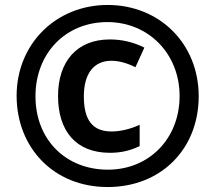

<svg xmlns="http://www.w3.org/2000/svg" viewBox="-20 -744 868 774"><path d="M414 10C629 10 781 -143 781 -356C781 -569 622 -724 414 -724C205 -724 47 -566 47 -358C47 -149 196 10 414 10ZM415 -60C246 -60 123 -180 123 -356C123 -529 244 -655 413 -655C579 -655 704 -527 704 -357C704 -185 581 -60 415 -60ZM423 -128C471 -128 507 -138 543 -155V-241C507 -224 465 -214 430 -214C352 -214 318 -261 318 -356C318 -448 359 -499 429 -499C459 -499 492 -490 526 -473L562 -552C519 -574 471 -585 423 -585C288 -585 214 -494 214 -357C214 -216 286 -128 423 -128Z"/></svg>

Font: Noto Sans Gurmukhi UI SemiCondensed ExtraBold
Style: Regular
Weight: 800
Width: 4
Designer: Jelle Bosma - Monotype Design Team
Foundry: Monotype Imaging Inc.
Version: Version 2.004